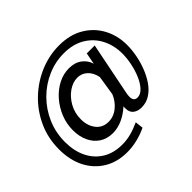

<svg xmlns="http://www.w3.org/2000/svg" viewBox="-174 -809 1161 1161"><g transform="rotate(-45 406.5 -228.5)"><path d="M578 -44Q604 -44 627 -68.5Q650 -93 666.5 -131.5Q683 -170 692 -214Q701 -258 701 -297Q701 -366 672 -423.5Q643 -481 587 -515Q531 -549 451 -549Q378 -549 310.5 -519.5Q243 -490 190.5 -437.5Q138 -385 107.5 -315Q77 -245 77 -164Q77 -88 105 -30.5Q133 27 185.5 59.5Q238 92 311 92Q350 92 386 82.5Q422 73 464 54L470 106Q385 146 300 146Q216 146 153 108Q90 70 55 2Q20 -66 20 -158Q20 -254 57.5 -335.5Q95 -417 158.5 -477Q222 -537 301 -570Q380 -603 465 -603Q556 -603 621.5 -564.5Q687 -526 722.5 -460.5Q758 -395 758 -313Q758 -274 750 -230Q742 -186 725.5 -142.5Q709 -99 684.5 -63Q660 -27 627 -5.5Q594 16 553 16Q521 16 500 0Q479 -16 479 -50Q479 -54 479 -58.5Q479 -63 480 -67Q444 -34 403 -15.5Q362 3 321 3Q271 3 235 -21Q199 -45 180 -86.5Q161 -128 161 -181Q161 -236 181.5 -286.5Q202 -337 237 -377Q272 -417 316.5 -440Q361 -463 409 -463Q459 -463 491.5 -438.5Q524 -414 535 -376L549 -450H617L550 -115Q546 -97 546 -82Q546 -44 578 -44ZM350 -64Q394 -64 430 -93Q466 -122 484 -166L504 -293Q495 -338 468 -362.5Q441 -387 405 -387Q366 -387 328.5 -361Q291 -335 266.5 -291Q242 -247 242 -193Q242 -138 271 -101Q300 -64 350 -64Z"/></g></svg>

Font: Raleway
Style: Bold Italic
Weight: 700
Italic angle: -12°
Designer: Matt McInerney, Pablo Impallari, Rodrigo Fuenzalida
Foundry: Matt McInerney, Pablo Impallari, Rodrigo Fuenzalida
Version: Version 4.101;RELEASE